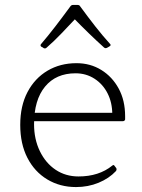

<svg xmlns="http://www.w3.org/2000/svg" viewBox="-20 -751 577 778"><path d="M288 7Q223 7 171.5 -24Q120 -55 91 -111.5Q62 -168 62 -245Q62 -322 91.5 -378Q121 -434 172.5 -464.5Q224 -495 290 -495Q346 -495 390.5 -467.5Q435 -440 461 -392Q487 -344 487 -280Q487 -277 487 -273.5Q487 -270 487 -267Q485 -260 478 -260H104V-294H452L434 -274Q434 -277 434.5 -280.5Q435 -284 435 -287Q435 -335 416 -372.5Q397 -410 363 -432Q329 -454 286 -454Q207 -454 162.5 -400Q118 -346 118 -248Q118 -187 141.5 -138.5Q165 -90 205.5 -63Q246 -36 298 -36Q381 -36 435 -80Q441 -85 444 -79L451 -70Q454 -64 450 -58Q422 -28 379.5 -10.5Q337 7 288 7ZM147 -562Q142 -567 146 -572Q175 -606 203.5 -643Q232 -680 265 -725Q269 -731 276 -731H294Q302 -731 305 -725Q338 -680 367 -643Q396 -606 426 -573Q431 -568 425 -564Q422 -562 419.5 -560.5Q417 -559 413 -557Q406 -554 401 -559Q372 -585 339.5 -616.5Q307 -648 273 -683H293Q260 -648 229.5 -616Q199 -584 169 -558Q164 -553 157 -556Q154 -558 152 -559.5Q150 -561 147 -562Z"/></svg>

Font: Hahmlet ExtraLight
Style: Regular
Weight: 250
Designer: Minjoo Ham & Mark Frömberg
Foundry: hypertype
Version: Version 1.002